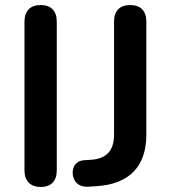

<svg xmlns="http://www.w3.org/2000/svg" viewBox="-20 -733 676 761"><path d="M141 8C183 8 205 -16 205 -58V-647C205 -690 182 -713 141 -713C100 -713 77 -690 77 -647V-58C77 -16 100 8 141 8ZM362 5C492 -3 560 -73 560 -199V-648C560 -690 537 -713 496 -713C455 -713 432 -690 432 -648V-198C432 -137 402 -104 343 -100L313 -98C283 -96 268 -74 268 -49C268 -16 290 9 328 7Z"/></svg>

Font: Nunito
Style: Bold
Weight: 700
Designer: Vernon Adams
Foundry: Vernon Adams
Version: Version 3.602